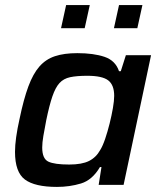

<svg xmlns="http://www.w3.org/2000/svg" viewBox="-20 -727 629 755"><path d="M204 8Q117 8 78 -21Q39 -50 39 -130Q39 -155 43.5 -187.5Q48 -220 57 -260Q73 -337 91.5 -387Q110 -437 135 -465.5Q160 -494 196 -506Q232 -518 284 -518Q348 -518 391 -503.5Q434 -489 448 -447H455L475 -510H574L466 0H368L379 -70H373Q343 -19 298.5 -5.5Q254 8 204 8ZM252 -80Q302 -80 330 -94Q358 -108 374 -137Q384 -153 393.5 -181Q403 -209 411 -241Q419 -273 424 -302Q429 -331 429 -350Q429 -393 405.5 -411Q382 -429 323 -429Q282 -429 256 -423.5Q230 -418 214 -400.5Q198 -383 186 -348Q174 -313 162 -255Q155 -219 150.5 -192.5Q146 -166 146 -147Q146 -103 170 -91.5Q194 -80 252 -80ZM428 -616 448 -707H540L520 -616ZM220 -616 240 -707H333L313 -616Z"/></svg>

Font: Saira Medium
Style: Italic
Weight: 500
Italic angle: -12°
Designer: Hector Gatti with collaboration of the Omnibus-Type team
Foundry: Omnibus-Type
Version: Version 1.100; ttfautohint (v1.8.3)